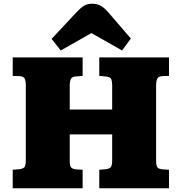

<svg xmlns="http://www.w3.org/2000/svg" viewBox="-20 -1007 972 1027"><path d="M48 0V-99L84 -102Q101 -104 109.5 -111.5Q118 -119 118 -152V-550Q118 -576 111.5 -587.5Q105 -599 82 -600L48 -601V-700H422V-601L386 -598Q366 -597 359.5 -585Q353 -573 353 -547V-421H580V-551Q580 -571 575 -583.5Q570 -596 544 -598L511 -601V-700H884V-601L849 -600Q830 -599 822.5 -588Q815 -577 815 -549V-148Q815 -120 822 -111.5Q829 -103 851 -101L884 -99V0H511V-99L546 -102Q563 -104 571.5 -111.5Q580 -119 580 -152V-288H353V-148Q353 -121 360 -112Q367 -103 388 -101L422 -99V0ZM305 -737 256 -799 386 -938Q412 -966 429.5 -976.5Q447 -987 474 -987Q497 -987 516.5 -977.5Q536 -968 560 -940L680 -801L633 -737L469 -830Z"/></svg>

Font: Literata Variable Black
Style: Regular
Weight: 900
Designer: Latin by Veronika Burian and Jose Scaglione. Greek by Irene Vlachou. Cyrillic by Vera Evstafieva.
Foundry: TypeTogether
Version: Version 3.021